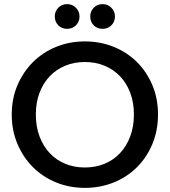

<svg xmlns="http://www.w3.org/2000/svg" viewBox="-20 -905 824 932"><path d="M747 -349Q747 -271 719.5 -205.5Q692 -140 644 -92.5Q596 -45 531 -19Q466 7 392 7Q318 7 253.5 -19Q189 -45 141 -92.5Q93 -140 65 -205.5Q37 -271 37 -349Q37 -427 65 -492Q93 -557 141 -604.5Q189 -652 253.5 -678Q318 -704 392 -704Q466 -704 531 -678Q596 -652 644 -604.5Q692 -557 719.5 -492Q747 -427 747 -349ZM154 -349Q154 -290 172 -242.5Q190 -195 221.5 -161.5Q253 -128 296.5 -110Q340 -92 392 -92Q444 -92 487.5 -110Q531 -128 562.5 -161.5Q594 -195 612 -242.5Q630 -290 630 -349Q630 -408 612 -455Q594 -502 562.5 -535Q531 -568 487.5 -586Q444 -604 392 -604Q340 -604 296.5 -586Q253 -568 221.5 -535Q190 -502 172 -455Q154 -408 154 -349ZM306 -765Q280 -765 263 -782Q246 -799 246 -825Q246 -850 263 -867.5Q280 -885 306 -885Q331 -885 348.5 -867.5Q366 -850 366 -825Q366 -799 348.5 -782Q331 -765 306 -765ZM478 -765Q452 -765 435 -782Q418 -799 418 -825Q418 -850 435 -867.5Q452 -885 478 -885Q503 -885 520.5 -867.5Q538 -850 538 -825Q538 -799 520.5 -782Q503 -765 478 -765Z"/></svg>

Font: SVN-Poppins Medium
Style: Regular
Weight: 500
Designer: Ninad Kale (Devanagari), Jonny Pinhorn (Latin)
Foundry: Indian Type Foundry
Version: Version 3.002 2017; ttfautohint (v1.8.3)